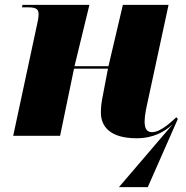

<svg xmlns="http://www.w3.org/2000/svg" viewBox="-20 -556 762 786"><path d="M467 210H585L708 -69L702 -76C685 -61 639 -15 603 -15C585 -15 572 -24 572 -58C572 -85 579 -114 587 -151L670 -536H483L424 -285H285L346 -536H72L70 -526H96C134 -526 138 -514 138 -496C138 -482 133 -462 126 -429L34 0H226L283 -275H422L401 -165C396 -141 393 -119 393 -95C393 -38 431 10 539 10C611 10 656 -19 687 -47L686 -46Z"/></svg>

Font: Noto Serif Display Black
Style: Italic
Weight: 900
Italic angle: -12°
Designer: Monotype Design Team
Foundry: Monotype Imaging Inc.
Version: Version 2.009